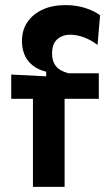

<svg xmlns="http://www.w3.org/2000/svg" viewBox="-20 -732 426 752"><path d="M109 0V-345H24V-440L161 -433V-451Q128 -459 106.5 -477Q85 -495 75.5 -519Q66 -543 66 -571Q66 -614 87 -645Q108 -676 146 -694Q184 -712 236 -712Q279 -712 314.5 -700.5Q350 -689 372 -672L362 -556Q339 -574 310.5 -585Q282 -596 255 -596Q224 -596 204 -578Q184 -560 184 -523Q184 -498 193 -482Q202 -466 217 -457.5Q232 -449 248 -445H367V-345H233V0Z"/></svg>

Font: Bricolage Grotesque 48pt Condensed ExtraBold SemiBold
Style: Regular
Weight: 600
Version: Version 1.000;gftools[0.9.30]